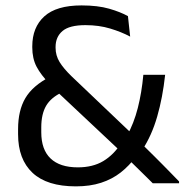

<svg xmlns="http://www.w3.org/2000/svg" viewBox="-20 -670 675 702"><path d="M538.4 0Q529.5 -9.1 514.1 -24.1Q498.7 -39.1 481.7 -55.9Q464.7 -72.8 449.7 -87.3Q434.7 -101.7 426.8 -109.5L416.1 -121.2L174.1 -348.5L162 -362.8Q129.4 -396.2 113.7 -426.2Q98 -456.3 98 -496.9V-500.5Q98 -570.2 142.1 -610.2Q186.2 -650.2 278.1 -650.2Q337.4 -650.2 379.2 -638.2Q420.9 -626.1 447.8 -611L455.9 -536.2Q424.1 -553.2 383 -565.6Q341.9 -578.1 292.4 -578.1Q233.8 -578.1 208.5 -556.6Q183.2 -535.1 183.2 -498.2V-495.4Q183.2 -467.2 197.9 -443.1Q212.7 -419.1 241.7 -391.1L466.4 -177.1L486.2 -155.6Q500.3 -141.9 515 -127.4Q529.6 -112.9 544.7 -98.1Q559.7 -83.2 574.8 -67.9Q589.9 -52.6 604.9 -37.2Q620 -21.7 634.7 -6.6V0ZM257.3 11.4Q151.9 11.4 99 -38.1Q46.1 -87.6 46.1 -179.2V-197.5Q46.1 -266.2 72.8 -311.4Q99.4 -356.7 163.9 -390L207.4 -332.7Q166.6 -313.7 148.7 -283.3Q130.9 -252.8 130.9 -204.1V-186.4Q130.9 -123 164.9 -90.6Q198.9 -58.1 264.6 -58.1Q319.3 -58.1 357.7 -81.1Q396 -104.1 423.3 -146.9L444.6 -174.1Q469.5 -219.1 483.8 -275.1Q498.1 -331.1 504.1 -396.5H583.8Q574.8 -313.2 554.7 -243.7Q534.7 -174.2 499.9 -121.5L478.1 -98.6Q452.5 -63.8 421.1 -39.2Q389.7 -14.7 349.5 -1.7Q309.3 11.4 257.3 11.4Z"/></svg>

Font: Anek Latin Medium
Style: Regular
Weight: 500
Designer: Yesha Goshar
Foundry: Ek Type
Version: Version 1.003